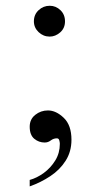

<svg xmlns="http://www.w3.org/2000/svg" viewBox="-20 -482 319 669"><path d="M206.5 -407.7Q206.5 -383.8 189.7 -369.1Q172.9 -354.5 153.3 -354.5Q130.9 -354.5 114.5 -370.1Q98.1 -385.7 98.1 -407.7Q98.1 -431.2 114.5 -446.5Q130.9 -461.9 153.3 -461.9Q174.8 -461.9 190.7 -446.5Q206.5 -431.2 206.5 -407.7ZM229 4.9Q229 46.4 208.7 78.1Q188.5 109.9 155.3 131.8Q122.1 153.8 83.5 167.5V145Q108.4 138.2 132.6 120.6Q156.7 103 172.6 77.1Q188.5 51.3 188.5 19Q188.5 13.7 186.5 6.8Q184.6 0 178.2 0Q166.5 0 157 7.3Q147.5 14.6 135.7 14.6Q115.2 14.6 99.4 1.5Q83.5 -11.7 83.5 -40.5Q83.5 -66.4 102.8 -81.8Q122.1 -97.2 147 -97.2Q175.3 -97.2 202.1 -71.5Q229 -45.9 229 4.9Z"/></svg>

Font: BabelStone Roman
Style: Regular
Weight: 400
Designer: Walt Agee, Victor Gaultney, Peter Martin, Debbi Hosken, Becca Hirsbrunner (SIL); Andrew West (BabelStone)
Foundry: BabelStone
Version: Version 16.000